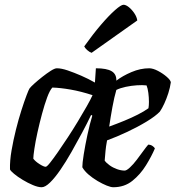

<svg xmlns="http://www.w3.org/2000/svg" viewBox="-20 -787 738 807"><path d="M155 0Q140 0 118.5 -9Q97 -18 75.5 -31Q54 -44 39 -56.5Q24 -69 22 -75Q21 -111 28.5 -154.5Q36 -198 47 -242Q58 -286 70 -323.5Q82 -361 91.5 -386Q101 -411 104 -415Q109 -422 124 -435.5Q139 -449 158 -464Q177 -479 193.5 -489.5Q210 -500 219 -500Q238 -500 264.5 -491Q291 -482 321 -469Q351 -456 379 -440L383 -500Q429 -500 449.5 -487.5Q470 -475 469 -448Q495 -468 532.5 -484Q570 -500 607 -500Q623 -500 644 -489Q665 -478 681 -464Q697 -450 698 -441Q695 -419 687.5 -395.5Q680 -372 670.5 -351.5Q661 -331 652 -318Q634 -299 597 -276.5Q560 -254 515.5 -233Q471 -212 430 -197Q425 -170 423.5 -152.5Q422 -135 420 -112Q427 -102 441 -92Q455 -82 472 -76Q489 -70 504 -70Q512 -70 526 -83Q540 -96 554.5 -115Q569 -134 582 -152Q595 -170 603 -179Q613 -179 621 -173.5Q629 -168 631 -163Q617 -130 593.5 -92Q570 -54 536.5 -27Q503 0 456 0Q446 0 428.5 -7Q411 -14 390.5 -26Q370 -38 352.5 -53Q335 -68 326 -84Q326 -101 332 -138.5Q338 -176 347.5 -220.5Q357 -265 368 -301L363 -304Q347 -270 325 -229Q303 -188 280 -147.5Q257 -107 234 -73.5Q211 -40 190.5 -20Q170 0 155 0ZM172 -86Q177 -86 190.5 -103Q204 -120 223.5 -148Q243 -176 265 -209.5Q287 -243 307.5 -277Q328 -311 344.5 -340Q361 -369 369 -387Q320 -403 277 -410.5Q234 -418 200 -419Q189 -407 178 -377Q167 -347 156.5 -308Q146 -269 137.5 -230.5Q129 -192 124.5 -161.5Q120 -131 120 -120Q129 -108 146.5 -97Q164 -86 172 -86ZM439 -255Q472 -267 502.5 -279.5Q533 -292 559.5 -305.5Q586 -319 604 -332Q605 -337 605.5 -344.5Q606 -352 606 -359Q606 -377 603.5 -396.5Q601 -416 596 -428Q579 -430 555.5 -428.5Q532 -427 508.5 -422Q485 -417 469 -409Q460 -378 452.5 -337Q445 -296 439 -255ZM365 -565Q356 -568 346.5 -576.5Q337 -585 334 -592Q371 -644 404.5 -683Q438 -722 463.5 -744.5Q489 -767 499 -767Q509 -767 521.5 -757Q534 -747 544.5 -731.5Q555 -716 557 -701Z"/></svg>

Font: Texturina Medium 12pt SemiBold
Style: Italic
Weight: 600
Italic angle: -11°
Version: Version 1.002